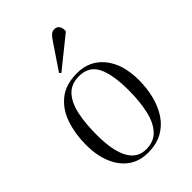

<svg xmlns="http://www.w3.org/2000/svg" viewBox="-228 -860 970 970"><g transform="rotate(-45 257.5 -374.5)"><path d="M241 14Q180 14 136.5 -17.5Q93 -49 70 -105.5Q47 -162 47 -235Q47 -313 69 -379Q91 -445 140.5 -485Q190 -525 271 -525Q361 -525 414.5 -458.5Q468 -392 468 -279Q468 -222 455 -169.5Q442 -117 415 -75.5Q388 -34 345 -10Q302 14 241 14ZM247 -5Q302 -5 334.5 -40Q367 -75 381 -137Q395 -199 395 -279Q395 -391 366.5 -449Q338 -507 267 -507Q211 -507 179 -472Q147 -437 134 -375.5Q121 -314 121 -234Q121 -121 152.5 -63Q184 -5 247 -5ZM299 -725Q312 -745 322.5 -754Q333 -763 348 -763Q366 -763 374.5 -749Q383 -735 381 -714L216 -581L208 -590Z"/></g></svg>

Font: Literata 72pt Light
Style: Italic
Weight: 300
Italic angle: -2°
Designer: Latin by Veronika Burian and Jose Scaglione. Greek by Irene Vlachou. Cyrillic by Vera Evstafieva
Foundry: TypeTogether
Version: Version 3.002